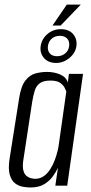

<svg xmlns="http://www.w3.org/2000/svg" viewBox="-20 -822 402 850"><path d="M115.3 8Q101.1 8 82.1 4.9Q63.1 1.8 47.2 -10.1Q31.2 -22 23.3 -48.1Q15.4 -74.2 22.7 -121L64.5 -386Q72.9 -440.7 92.4 -465.5Q111.9 -490.3 137.2 -496.9Q162.5 -503.6 187.6 -503.6Q220.5 -503.6 246.8 -492.1Q273.2 -480.5 280.2 -456.2L285.2 -495H347.6L277.6 0H225L236.5 -79.8Q228.5 -61.3 213.8 -41Q199.1 -20.7 175.3 -6.3Q151.4 8 115.3 8ZM135.5 -30.4Q157.9 -30.4 174.7 -42.8Q191.5 -55.2 203.3 -74.2Q215.1 -93.2 222.8 -114.2Q230.5 -135.2 234.7 -152.7Q238.9 -170.2 239.9 -179.3L273.6 -417.1Q271.6 -422.4 266 -433.7Q260.5 -445 246.4 -455.1Q232.4 -465.3 202.8 -465.3Q172 -465.3 156.1 -453.4Q140.2 -441.6 133.8 -420.8Q127.4 -399.9 122.6 -371.8L82.9 -110.9Q79.1 -83.5 83.6 -67Q88.1 -50.4 97.6 -42.9Q107.2 -35.4 117.6 -32.9Q128.1 -30.4 135.5 -30.4ZM228.2 -543.3Q193.9 -543.3 174.8 -565.2Q155.7 -587.2 160 -617.5Q164.3 -649 189.7 -671Q215 -692.9 249.3 -692.9Q285.2 -692.9 303.9 -670.8Q322.5 -648.8 318.2 -617.5Q313.9 -587.2 287.2 -565.2Q260.5 -543.3 228.2 -543.3ZM232.6 -573.1Q254.2 -573.1 268.9 -585.7Q283.7 -598.3 286.1 -617.5Q288.8 -638.6 277.6 -651Q266.4 -663.4 244.9 -663.4Q223.3 -663.4 209.1 -651Q194.8 -638.6 192.1 -617.5Q189.7 -598.3 200.4 -585.7Q211.1 -573.1 232.6 -573.1ZM212.5 -709.1 275.7 -801.6H337.6L248.6 -709.1Z"/></svg>

Font: Alumni Sans SC Thin
Style: Italic
Weight: 100
Italic angle: -8°
Designer: Robert E. Leuschke
Foundry: Robert E. Leuschke
Version: Version 1.016